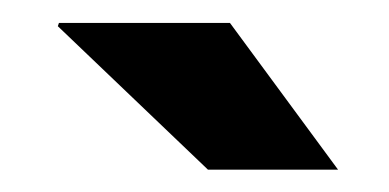

<svg xmlns="http://www.w3.org/2000/svg" viewBox="-20 -742 344 170"><path d="M279.3 -591.8H164.1L31.2 -718.8L32.2 -721.7H183.6Z"/></svg>

Font: Roboto Avanza Slab
Style: Bold
Weight: 700
Designer: Google
Version: Version 1.100263; 2013; ttfautohint (v0.94.20-1c74) -l 8 -r 